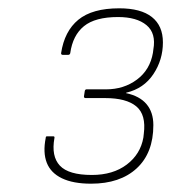

<svg xmlns="http://www.w3.org/2000/svg" viewBox="-20 -795 412 462"><path d="M199 -353Q156 -353 129 -366Q102 -379 92.5 -403.5Q83 -428 90 -463Q90 -467 93 -467H108Q112 -467 111 -463Q103 -419 124 -396.5Q145 -374 201 -374Q252 -374 285 -399Q318 -424 325 -464L326 -473Q332 -519 308 -539Q284 -559 233 -559H186Q182 -559 182 -563L184 -576Q185 -580 188 -580H235Q278 -580 309.5 -603.5Q341 -627 348 -668L349 -676Q356 -715 332.5 -734.5Q309 -754 264 -754Q209 -754 182 -732Q155 -710 149 -667Q148 -663 144 -663H131Q127 -663 127 -667Q135 -720 168.5 -747.5Q202 -775 267 -775Q319 -775 345.5 -754Q372 -733 372 -693Q372 -651 349 -616.5Q326 -582 284 -572L283 -571Q316 -564 332.5 -544.5Q349 -525 349 -494Q349 -427 309 -390Q269 -353 199 -353Z"/></svg>

Font: Sofia Sans Thin
Style: Italic
Weight: 250
Italic angle: -9°
Version: Version 4.100-B